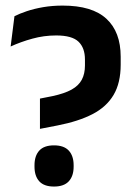

<svg xmlns="http://www.w3.org/2000/svg" viewBox="-20 -672 497 704"><path d="M191 -212 126.5 -199.5V-310.5L172 -319.5Q216.5 -329 242.5 -343.5Q268.5 -358 280 -379.8Q291.5 -401.5 291.5 -432V-453.5Q291.5 -496.5 267.8 -519.2Q244 -542 186 -542Q141 -542 98.5 -530.2Q56 -518.5 19 -501.5L33 -612.5Q51.5 -622 78.2 -631Q105 -640 138.5 -645.8Q172 -651.5 210 -651.5Q318 -651.5 370.2 -603.2Q422.5 -555 422.5 -464V-435Q422.5 -368 396.5 -324Q370.5 -280 319.2 -253.5Q268 -227 191 -212ZM178 12Q141.5 12 124 -7.2Q106.5 -26.5 106.5 -61V-66Q106.5 -100.5 124 -119.8Q141.5 -139 178 -139Q214.5 -139 232.2 -119.8Q250 -100.5 250 -66V-61Q250 -26.5 232.2 -7.2Q214.5 12 178 12Z"/></svg>

Font: Anek Kannada Medium SemiBold
Style: Regular
Weight: 600
Version: Version 1.003